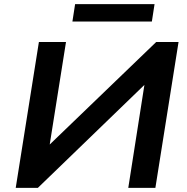

<svg xmlns="http://www.w3.org/2000/svg" viewBox="-20 -908 905 928"><path d="M56 0 168 -705H299L217 -189L200 -190L735 -705H843L731 0H600L681 -517H698L163 0ZM330 -804 343 -888H727L714 -804Z"/></svg>

Font: Nunito Sans 10pt SemiExpanded
Style: Bold Italic
Weight: 700
Width: 6
Italic angle: -9°
Designer: Vernon Adams
Foundry: Vernon Adams
Version: Version 3.101;gftools[0.9.27]